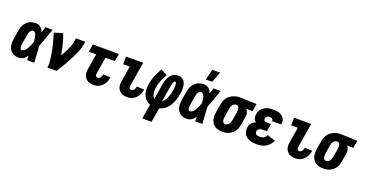

<svg xmlns="http://www.w3.org/2000/svg" viewBox="-41 -1614 5103 2684"><g transform="rotate(20 2510.5 -272.0)"><path d="M176 8Q147 8 120.5 1Q94 -6 72.5 -22Q51 -38 38 -61.5Q25 -85 19.5 -112Q14 -139 15 -167.5Q16 -196 21 -225L41 -345Q45 -368 52 -391Q59 -414 71.5 -435.5Q84 -457 102 -475.5Q120 -494 142 -506Q164 -518 188 -523Q212 -528 235 -528Q257 -528 276.5 -521.5Q296 -515 311 -502Q326 -489 336.5 -472Q347 -455 354 -436Q360 -457 367 -478Q374 -499 381 -520H488Q463 -452 439 -384Q415 -316 389 -249Q394 -187 397 -124.5Q400 -62 404 0H297Q298 -17 298 -34Q298 -51 298 -68Q287 -53 274 -39Q261 -25 245 -14.5Q229 -4 211 2Q193 8 176 8ZM176 -106Q193 -106 209 -116.5Q225 -127 236.5 -141.5Q248 -156 256.5 -172Q265 -188 272.5 -204Q280 -220 287 -236.5Q294 -253 299 -269Q299 -284 297.5 -298.5Q296 -313 293.5 -327.5Q291 -342 288 -356Q285 -370 279 -383Q273 -396 261.5 -405Q250 -414 235 -414Q221 -414 210 -403.5Q199 -393 192 -380Q185 -367 181.5 -353.5Q178 -340 176 -326L156 -206Q154 -196 153 -186.5Q152 -177 151.5 -167.5Q151 -158 151.5 -148.5Q152 -139 154 -130Q156 -121 161 -113.5Q166 -106 176 -106Z M599 0Q606 -43 602.5 -85.5Q599 -128 592.5 -169Q586 -210 578.5 -250.5Q571 -291 561 -331Q551 -371 539.5 -410.5Q528 -450 515 -488L642 -528Q670 -456 689 -379.5Q708 -303 722 -225Q739 -254 755 -284Q771 -314 785 -344Q799 -374 810.5 -405Q822 -436 827 -468L836 -520H974L965 -468Q958 -427 942.5 -386.5Q927 -346 908.5 -306.5Q890 -267 869.5 -228Q849 -189 827 -151Q805 -113 782.5 -75Q760 -37 737 0Z M1288 8Q1264 8 1240.5 3.5Q1217 -1 1197 -13Q1177 -25 1163 -43Q1149 -61 1142 -83.5Q1135 -106 1135 -130.5Q1135 -155 1140 -180L1177 -406H1067L1086 -520H1474L1455 -406H1316L1275 -161Q1274 -151 1273.5 -141Q1273 -131 1277.5 -123Q1282 -115 1290 -110.5Q1298 -106 1308 -106Q1320 -106 1331 -113Q1342 -120 1348.5 -130.5Q1355 -141 1359 -152.5Q1363 -164 1365 -175V-177L1476 -173V-169Q1472 -147 1464.5 -125Q1457 -103 1444.5 -82Q1432 -61 1415 -43.5Q1398 -26 1377.5 -14Q1357 -2 1334 3Q1311 8 1288 8Z M1788 8Q1764 8 1740.5 3.5Q1717 -1 1697 -13Q1677 -25 1663 -43Q1649 -61 1642 -83.5Q1635 -106 1635 -130.5Q1635 -155 1640 -180L1677 -406H1579V-520H1835L1775 -161Q1774 -151 1773.5 -141Q1773 -131 1777.5 -123Q1782 -115 1790 -110.5Q1798 -106 1808 -106Q1820 -106 1831 -113Q1842 -120 1848.5 -130.5Q1855 -141 1859 -152.5Q1863 -164 1865 -175V-177L1976 -173V-169Q1972 -147 1964.5 -125Q1957 -103 1944.5 -82Q1932 -61 1915 -43.5Q1898 -26 1877.5 -14Q1857 -2 1834 3Q1811 8 1788 8Z M2089 215 2125 -3Q2100 -12 2079 -27.5Q2058 -43 2043 -64.5Q2028 -86 2019 -111.5Q2010 -137 2006.5 -164Q2003 -191 2004.5 -219Q2006 -247 2010 -275Q2021 -338 2046.5 -400.5Q2072 -463 2109 -520L2204 -470Q2173 -421 2151 -368Q2129 -315 2120 -261Q2116 -239 2115.5 -216.5Q2115 -194 2118 -173Q2121 -152 2129 -132.5Q2137 -113 2154 -100L2194 -343Q2198 -364 2203.5 -385Q2209 -406 2219.5 -426Q2230 -446 2244 -464Q2258 -482 2276.5 -495Q2295 -508 2316.5 -514Q2338 -520 2359 -520Q2385 -520 2407.5 -510Q2430 -500 2445 -481.5Q2460 -463 2467 -439Q2474 -415 2476.5 -390Q2479 -365 2477 -339Q2475 -313 2470 -288Q2465 -258 2457.5 -228Q2450 -198 2438.5 -169Q2427 -140 2410.5 -113Q2394 -86 2371 -62.5Q2348 -39 2320.5 -22.5Q2293 -6 2263 1L2227 215ZM2267 -106Q2291 -123 2306.5 -147.5Q2322 -172 2332.5 -198Q2343 -224 2350 -251Q2357 -278 2361 -304Q2363 -313 2363.5 -321.5Q2364 -330 2365 -338.5Q2366 -347 2366.5 -355.5Q2367 -364 2367 -372.5Q2367 -381 2366 -389Q2365 -397 2363.5 -405Q2362 -413 2357 -420Q2352 -427 2343 -427Q2337 -427 2332.5 -420.5Q2328 -414 2325 -407.5Q2322 -401 2320 -394.5Q2318 -388 2316 -381.5Q2314 -375 2312 -368Q2310 -361 2309 -354.5Q2308 -348 2306.5 -341.5Q2305 -335 2304 -328Z M2676 8Q2647 8 2620.5 1Q2594 -6 2572.5 -22Q2551 -38 2538 -61.5Q2525 -85 2519.5 -112Q2514 -139 2515 -167.5Q2516 -196 2521 -225L2541 -345Q2545 -368 2552 -391Q2559 -414 2571.5 -435.5Q2584 -457 2602 -475.5Q2620 -494 2642 -506Q2664 -518 2688 -523Q2712 -528 2735 -528Q2757 -528 2776.5 -521.5Q2796 -515 2811 -502Q2826 -489 2836.5 -472Q2847 -455 2854 -436Q2860 -457 2867 -478Q2874 -499 2881 -520H2988Q2963 -452 2939 -384Q2915 -316 2889 -249Q2894 -187 2897 -124.5Q2900 -62 2904 0H2797Q2798 -17 2798 -34Q2798 -51 2798 -68Q2787 -53 2774 -39Q2761 -25 2745 -14.5Q2729 -4 2711 2Q2693 8 2676 8ZM2676 -106Q2693 -106 2709 -116.5Q2725 -127 2736.5 -141.5Q2748 -156 2756.5 -172Q2765 -188 2772.5 -204Q2780 -220 2787 -236.5Q2794 -253 2799 -269Q2799 -284 2797.5 -298.5Q2796 -313 2793.5 -327.5Q2791 -342 2788 -356Q2785 -370 2779 -383Q2773 -396 2761.5 -405Q2750 -414 2735 -414Q2721 -414 2710 -403.5Q2699 -393 2692 -380Q2685 -367 2681.5 -353.5Q2678 -340 2676 -326L2656 -206Q2654 -196 2653 -186.5Q2652 -177 2651.5 -167.5Q2651 -158 2651.5 -148.5Q2652 -139 2654 -130Q2656 -121 2661 -113.5Q2666 -106 2676 -106ZM2738 -600 2777 -759H2892L2832 -600Z M3204 8Q3174 8 3145 2Q3116 -4 3093 -19Q3070 -34 3054 -57Q3038 -80 3030.5 -107.5Q3023 -135 3023.5 -165Q3024 -195 3029 -225L3049 -345Q3053 -369 3061.5 -393Q3070 -417 3085.5 -439Q3101 -461 3122 -478Q3143 -495 3166.5 -505.5Q3190 -516 3215 -522Q3240 -528 3264 -528H3281L3521 -520L3502 -406L3408 -409Q3419 -399 3425.5 -385.5Q3432 -372 3436 -357.5Q3440 -343 3439.5 -327Q3439 -311 3437 -295L3417 -175Q3413 -151 3405 -126.5Q3397 -102 3382 -80Q3367 -58 3347 -40.5Q3327 -23 3303 -12Q3279 -1 3253.5 3.5Q3228 8 3204 8ZM3204 -106Q3219 -106 3234 -114Q3249 -122 3259 -135Q3269 -148 3274 -163.5Q3279 -179 3282 -194L3302 -314Q3304 -330 3304.5 -345.5Q3305 -361 3302.5 -375.5Q3300 -390 3290.5 -401.5Q3281 -413 3265 -414H3258Q3243 -414 3228.5 -405.5Q3214 -397 3205 -384Q3196 -371 3191 -356Q3186 -341 3184 -326L3164 -206Q3162 -195 3161.5 -184.5Q3161 -174 3161 -163.5Q3161 -153 3163.5 -143Q3166 -133 3170.5 -124.5Q3175 -116 3184 -111Q3193 -106 3204 -106Z M3713 8Q3685 8 3658.5 4.5Q3632 1 3607.5 -8Q3583 -17 3562 -33Q3541 -49 3528 -71Q3515 -93 3511.5 -120Q3508 -147 3513 -175Q3515 -191 3522 -207.5Q3529 -224 3541 -237.5Q3553 -251 3568.5 -260.5Q3584 -270 3600 -276Q3589 -285 3580 -297Q3571 -309 3566.5 -323.5Q3562 -338 3561.5 -354Q3561 -370 3564 -386Q3567 -407 3576.5 -428.5Q3586 -450 3602 -467Q3618 -484 3638 -496.5Q3658 -509 3679.5 -516Q3701 -523 3723 -525.5Q3745 -528 3767 -528Q3790 -528 3813.5 -525.5Q3837 -523 3858.5 -515.5Q3880 -508 3898 -495.5Q3916 -483 3928 -465Q3940 -447 3944 -424Q3948 -401 3944 -377L3943 -370H3806V-372Q3808 -382 3804.5 -391Q3801 -400 3794 -405Q3787 -410 3777 -412Q3767 -414 3757 -414Q3747 -414 3737 -411.5Q3727 -409 3718.5 -402.5Q3710 -396 3705 -386.5Q3700 -377 3699 -368Q3697 -358 3700.5 -349Q3704 -340 3712 -335.5Q3720 -331 3729 -329Q3738 -327 3748 -327H3806L3787 -213H3729Q3716 -213 3703 -211Q3690 -209 3678 -202.5Q3666 -196 3658 -184.5Q3650 -173 3648 -160Q3646 -146 3652 -134Q3658 -122 3669.5 -116Q3681 -110 3694.5 -108Q3708 -106 3722 -106Q3736 -106 3750.5 -109Q3765 -112 3778 -120Q3791 -128 3801 -140Q3811 -152 3816 -166L3938 -126Q3924 -94 3900 -66.5Q3876 -39 3845 -22Q3814 -5 3780 1.5Q3746 8 3713 8Z M4288 8Q4264 8 4240.5 3.5Q4217 -1 4197 -13Q4177 -25 4163 -43Q4149 -61 4142 -83.5Q4135 -106 4135 -130.5Q4135 -155 4140 -180L4177 -406H4079V-520H4335L4275 -161Q4274 -151 4273.5 -141Q4273 -131 4277.5 -123Q4282 -115 4290 -110.5Q4298 -106 4308 -106Q4320 -106 4331 -113Q4342 -120 4348.5 -130.5Q4355 -141 4359 -152.5Q4363 -164 4365 -175V-177L4476 -173V-169Q4472 -147 4464.5 -125Q4457 -103 4444.5 -82Q4432 -61 4415 -43.5Q4398 -26 4377.5 -14Q4357 -2 4334 3Q4311 8 4288 8Z M4704 8Q4674 8 4645 2Q4616 -4 4593 -19Q4570 -34 4554 -57Q4538 -80 4530.5 -107.5Q4523 -135 4523.5 -165Q4524 -195 4529 -225L4549 -345Q4553 -369 4561.5 -393Q4570 -417 4585.5 -439Q4601 -461 4622 -478Q4643 -495 4666.5 -505.5Q4690 -516 4715 -522Q4740 -528 4764 -528H4781L5021 -520L5002 -406L4908 -409Q4919 -399 4925.5 -385.5Q4932 -372 4936 -357.5Q4940 -343 4939.5 -327Q4939 -311 4937 -295L4917 -175Q4913 -151 4905 -126.5Q4897 -102 4882 -80Q4867 -58 4847 -40.5Q4827 -23 4803 -12Q4779 -1 4753.5 3.5Q4728 8 4704 8ZM4704 -106Q4719 -106 4734 -114Q4749 -122 4759 -135Q4769 -148 4774 -163.5Q4779 -179 4782 -194L4802 -314Q4804 -330 4804.5 -345.5Q4805 -361 4802.5 -375.5Q4800 -390 4790.5 -401.5Q4781 -413 4765 -414H4758Q4743 -414 4728.5 -405.5Q4714 -397 4705 -384Q4696 -371 4691 -356Q4686 -341 4684 -326L4664 -206Q4662 -195 4661.5 -184.5Q4661 -174 4661 -163.5Q4661 -153 4663.5 -143Q4666 -133 4670.5 -124.5Q4675 -116 4684 -111Q4693 -106 4704 -106Z"/></g></svg>

Font: Iosevka Heavy
Style: Italic
Weight: 900
Italic angle: -9°
Monospace: yes
Designer: Belleve Invis
Foundry: Belleve Invis
Version: Version 32.5.0; ttfautohint (v1.8.4)